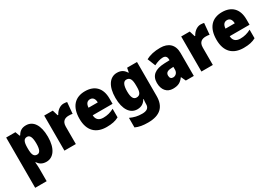

<svg xmlns="http://www.w3.org/2000/svg" viewBox="23 -1473 3700 2623"><g transform="rotate(-30 1873.0 -161.5)"><path d="M376 -563C309 -563 271 -535 241 -483H232L206 -553H60V240H241V37C241 4 238 -26 235 -60H241C267 -20 306 10 374 10C483 10 560 -92 560 -277C560 -459 491 -563 376 -563ZM311 -419C354 -419 377 -377 377 -277C377 -180 355 -139 311 -139C258 -139 241 -183 241 -271V-292C242 -379 259 -419 311 -419Z M970 -563C910 -563 857 -516 831 -465H822L795 -553H660V0H840V-274C840 -364 895 -385 949 -385C978 -385 995 -383 1008 -379L1024 -557C1009 -560 988 -563 970 -563Z M1307 -563C1152 -563 1055 -467 1055 -273C1055 -81 1159 10 1324 10C1408 10 1464 -3 1516 -31V-166C1458 -136 1409 -123 1347 -123C1274 -123 1238 -161 1236 -225H1549V-310C1549 -476 1457 -563 1307 -563ZM1313 -434C1358 -434 1383 -400 1384 -343H1238C1242 -408 1272 -434 1313 -434Z M1811 -563C1698 -563 1623 -459 1623 -275C1623 -93 1696 10 1807 10C1876 10 1916 -22 1944 -70H1950C1946 -46 1944 -18 1944 1V10C1944 68 1906 95 1835 95C1762 95 1711 82 1647 53V204C1704 230 1764 240 1844 240C2036 240 2124 150 2124 -17V-553H1968L1955 -485H1949C1919 -535 1879 -563 1811 -563ZM1876 -418C1935 -418 1953 -372 1953 -281V-256C1953 -174 1933 -135 1878 -135C1830 -135 1806 -177 1806 -272C1806 -369 1830 -418 1876 -418Z M2494 -563C2403 -563 2328 -546 2268 -513L2318 -389C2370 -415 2419 -430 2459 -430C2498 -430 2521 -410 2521 -362V-352L2436 -349C2293 -343 2216 -287 2216 -169C2216 -59 2275 10 2370 10C2454 10 2495 -15 2538 -73H2541L2575 0H2701V-363C2701 -494 2623 -563 2494 -563ZM2483 -245 2521 -247V-202C2521 -155 2488 -123 2447 -123C2417 -123 2398 -141 2398 -179C2398 -220 2422 -242 2483 -245Z M3131 -563C3071 -563 3018 -516 2992 -465H2983L2956 -553H2821V0H3001V-274C3001 -364 3056 -385 3110 -385C3139 -385 3156 -383 3169 -379L3185 -557C3170 -560 3149 -563 3131 -563Z M3468 -563C3313 -563 3216 -467 3216 -273C3216 -81 3320 10 3485 10C3569 10 3625 -3 3677 -31V-166C3619 -136 3570 -123 3508 -123C3435 -123 3399 -161 3397 -225H3710V-310C3710 -476 3618 -563 3468 -563ZM3474 -434C3519 -434 3544 -400 3545 -343H3399C3403 -408 3433 -434 3474 -434Z"/></g></svg>

Font: Noto Sans Armenian SemiCondensed Black
Style: Regular
Weight: 900
Width: 4
Designer: Monotype Design Team
Foundry: Monotype Imaging Inc.
Version: Version 2.008